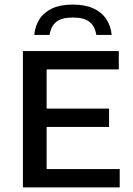

<svg xmlns="http://www.w3.org/2000/svg" viewBox="-20 -818 579 838"><path d="M80 0V-595H498.5V-515H183.5V-80H502.5V0ZM144 -264V-344H456V-264ZM129.5 -665.5Q133.5 -706 153.2 -735.8Q173 -765.5 209 -781.8Q245 -798 298 -798Q351 -798 387.2 -781.5Q423.5 -765 443.5 -735.2Q463.5 -705.5 467.5 -665.5H400.5Q394.5 -703 371 -722.2Q347.5 -741.5 298 -741.5Q248.5 -741.5 225.2 -722.2Q202 -703 196.5 -665.5Z"/></svg>

Font: Encode Sans SC Condensed Thin Medium
Style: Regular
Weight: 500
Version: Version 3.002